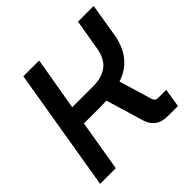

<svg xmlns="http://www.w3.org/2000/svg" viewBox="-176 -865 1031 1031"><g transform="rotate(-45 339.0 -350.0)"><path d="M21 0 138 -700H258L206 -397H369Q430 -397 470.5 -426.5Q511 -456 523 -523L553 -700H672L641 -511Q628 -434 587.5 -384.5Q547 -335 483 -315L539 -128Q543 -116 550 -111Q557 -106 570 -106H629L612 0H538Q491 0 464 -20Q437 -40 426 -75L361 -292Q351 -292 339.5 -291.5Q328 -291 318 -291H189L140 0Z"/></g></svg>

Font: MuseoModerno Medium
Style: Italic
Weight: 500
Italic angle: -9°
Designer: Pablo Cosgaya, Héctor Gatti, Marcela Romero, and the Authors of The MuseoModerno Project.
Foundry: Omnibus-Type Team
Version: Version 1.003